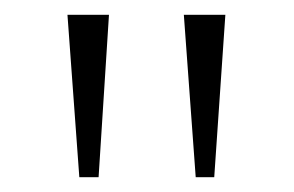

<svg xmlns="http://www.w3.org/2000/svg" viewBox="-20 -820 396 259"><path d="M244 -581 228 -800H284L269 -581ZM87 -581 71 -800H127L113 -581Z"/></svg>

Font: Noto Serif Malayalam ExtraLight
Style: Regular
Weight: 200
Designer: Indian type Foundry, Jelle Bosma, Monotype Design Team
Foundry: Monotype Imaging Inc.
Version: Version 2.104; ttfautohint (v1.8.4.7-5d5b)